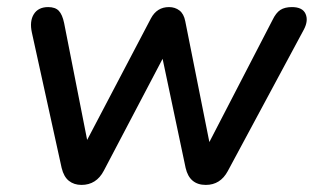

<svg xmlns="http://www.w3.org/2000/svg" viewBox="-20 -515 886 542"><path d="M210 7Q189 7 174.5 -4.5Q160 -16 154 -41L70 -423Q63 -455 75.5 -475Q88 -495 116 -495Q136 -495 146 -484.5Q156 -474 161 -450L226 -120L406 -463Q423 -495 457 -495Q474 -495 486.5 -485.5Q499 -476 503 -455L571 -114L749 -458Q759 -479 771.5 -487Q784 -495 804 -495Q834 -495 842.5 -476Q851 -457 838 -432L623 -32Q602 7 561 7Q515 7 504 -41L439 -349L273 -33Q252 7 210 7Z"/></svg>

Font: Nunito SemiBold
Style: Italic
Weight: 600
Italic angle: -9°
Designer: Vernon Adams
Foundry: Vernon Adams
Version: Version 3.601; ttfautohint (v1.8.2.53-6de2)